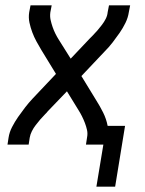

<svg xmlns="http://www.w3.org/2000/svg" viewBox="-20 -540 540 717"><path d="M340 157 366 0H301L305 -26Q308 -41 305 -54.5Q302 -68 297 -81Q292 -94 286 -106Q280 -118 273 -129L230 -199L158 -124Q156 -121 153.5 -118.5Q151 -116 149 -114Q139 -104 130.5 -94Q122 -84 113.5 -73Q105 -62 99 -50Q93 -38 91 -26L87 0H8L12 -26Q15 -46 25 -65.5Q35 -85 47.5 -103Q60 -121 73.5 -138.5Q87 -156 102 -172L189 -264L134 -354Q125 -369 116 -385.5Q107 -402 100.5 -419.5Q94 -437 90 -455.5Q86 -474 89 -494L94 -520H173L168 -494Q166 -479 169 -465.5Q172 -452 176.5 -439Q181 -426 187 -414Q193 -402 200 -391L244 -321L315 -396Q318 -399 320.5 -401.5Q323 -404 325 -406Q335 -416 343.5 -426Q352 -436 360.5 -447Q369 -458 375 -470Q381 -482 382 -494L387 -520H466L461 -494Q458 -474 448.5 -454.5Q439 -435 426.5 -417Q414 -399 400.5 -381.5Q387 -364 371 -348L284 -256L339 -166Q353 -144 365 -120Q377 -96 382 -70H447L410 157Z"/></svg>

Font: Iosevka Term Curly Oblique
Style: Regular
Weight: 400
Italic angle: -9°
Designer: Belleve Invis
Foundry: Belleve Invis
Version: Version 32.3.0